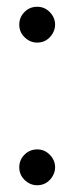

<svg xmlns="http://www.w3.org/2000/svg" viewBox="-20 -539 220 568"><path d="M90 -413Q69 -413 53 -428.5Q37 -444 37 -466Q37 -488 52.5 -503.5Q68 -519 90 -519Q112 -519 127.5 -503Q143 -487 143 -466Q143 -452 135.5 -439.5Q128 -427 116.5 -420Q105 -413 90 -413ZM90 9Q69 9 53 -6.5Q37 -22 37 -44Q37 -66 52.5 -81.5Q68 -97 90 -97Q112 -97 127.5 -81Q143 -65 143 -44Q143 -30 135.5 -17.5Q128 -5 116.5 2Q105 9 90 9Z"/></svg>

Font: MuseoModerno SemiBold Light
Style: Regular
Weight: 300
Version: Version 1.001